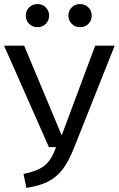

<svg xmlns="http://www.w3.org/2000/svg" viewBox="-20 -914 585 946"><path d="M345 -186Q318 -118 288 -79Q258 -40 216 -19Q174 2 110 12L96 -57Q166 -71 200 -98.5Q234 -126 256 -189H221L0 -689H99L284 -247L449 -689H545ZM222 -837Q222 -813 205.5 -796.5Q189 -780 165 -780Q140 -780 123.5 -796.5Q107 -813 107 -837Q107 -861 123.5 -877.5Q140 -894 165 -894Q189 -894 205.5 -877.5Q222 -861 222 -837ZM432 -837Q432 -813 415.5 -796.5Q399 -780 374 -780Q350 -780 333.5 -796.5Q317 -813 317 -837Q317 -861 333.5 -877.5Q350 -894 374 -894Q399 -894 415.5 -877.5Q432 -861 432 -837Z"/></svg>

Font: FiraGO
Style: Regular
Weight: 400
Designer: bBox Type
Foundry: bBox Type GmbH
Version: Version 1.001;April 20, 2020;FontCreator 12.0.0.2555 64-bit